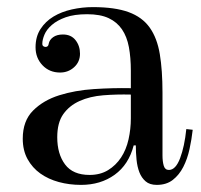

<svg xmlns="http://www.w3.org/2000/svg" viewBox="-20 -500 565 540"><path d="M241 -480Q303 -480 341.5 -466Q380 -452 401 -422.5Q422 -393 429.5 -347.5Q437 -302 437 -240V-63Q437 -46 440.5 -34Q444 -22 455 -22Q474 -22 486.5 -55Q499 -88 504 -137L522 -135Q519 -108 513 -80.5Q507 -53 495.5 -30.5Q484 -8 466 6Q448 20 421 20Q401 20 389.5 10Q378 0 372 -15.5Q366 -31 364 -51Q362 -71 362 -91H356Q342 -37 302.5 -8.5Q263 20 208 20Q175 20 145.5 12Q116 4 93.5 -12Q71 -28 57.5 -52.5Q44 -77 44 -110Q44 -160 73 -189Q102 -218 146.5 -232Q191 -246 244.5 -249.5Q298 -253 348 -252V-301Q348 -338 342.5 -367.5Q337 -397 323 -417.5Q309 -438 285.5 -449Q262 -460 225 -460Q189 -460 165 -451.5Q141 -443 126 -430Q111 -417 105 -402.5Q99 -388 99 -377Q99 -372 102 -370Q105 -368 108 -368Q116 -368 117 -377Q119 -388 129.5 -395.5Q140 -403 157 -403Q180 -403 192.5 -387Q205 -371 205 -349Q205 -326 188.5 -311Q172 -296 149 -296Q119 -296 99.5 -316.5Q80 -337 80 -367Q80 -397 94 -418.5Q108 -440 130.5 -453.5Q153 -467 182 -473.5Q211 -480 241 -480ZM348 -234Q308 -235 270.5 -232Q233 -229 204 -216Q175 -203 158 -179Q141 -155 141 -114Q141 -67 163 -37.5Q185 -8 232 -8Q262 -8 284 -21.5Q306 -35 320.5 -57Q335 -79 341.5 -108Q348 -137 348 -167Z"/></svg>

Font: Elsie
Style: Regular
Weight: 400
Designer: Alejandro Inler
Foundry: Alejandro Inler
Version: 1.001